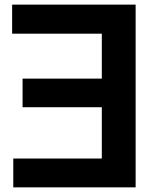

<svg xmlns="http://www.w3.org/2000/svg" viewBox="-20 -806 683 826"><path d="M37.1 0V-124H418V-344.7H77.1V-467.8H418V-661.1H32.2V-786.1H563.5V0Z"/></svg>

Font: Gothic A1 ExtraBold
Style: Regular
Weight: 800
Designer: HanYang I&C Co.,Ltd.
Foundry: HanYang I&C Co.,Ltd.
Version: Version 2.50